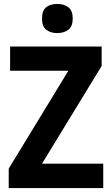

<svg xmlns="http://www.w3.org/2000/svg" viewBox="-20 -949 564 969"><path d="M501 0H24V-98L325 -592H31V-714H493V-616L192 -123H501ZM269 -929Q304 -929 325.5 -912Q347 -895 347 -855Q347 -816 325 -799Q303 -782 269 -782Q235 -782 213.5 -799Q192 -816 192 -855Q192 -896 213 -912.5Q234 -929 269 -929Z"/></svg>

Font: Noto Sans Thai SemiCondensed
Style: Bold
Weight: 700
Width: 4
Designer: Monotype Design Team
Foundry: Monotype Imaging Inc.
Version: Version 2.001